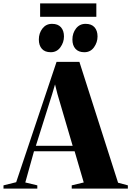

<svg xmlns="http://www.w3.org/2000/svg" viewBox="-88 -1107 770 1127"><path d="M7 -37.5 244 -744H378L605 -34.5L662.5 -19V0H333V-19L403.5 -36L350 -219H111.5L60.5 -36L131 -19V0H-67.5V-19ZM338.5 -251 249.5 -554 235 -611.5 218 -554 122.5 -251ZM209.5 -800.5Q175.5 -800.5 157.8 -820.5Q140 -840.5 140 -875Q140 -912.5 161.2 -939.8Q182.5 -967 217 -967H218Q252 -967 269.8 -947Q287.5 -927 287.5 -893Q287.5 -858.5 266.5 -829.5Q245.5 -800.5 210.5 -800.5ZM406.5 -800.5Q373 -800.5 355 -820.5Q337 -840.5 337 -875Q337 -912.5 358.2 -939.8Q379.5 -967 414 -967H415Q449 -967 466.8 -947Q484.5 -927 484.5 -893Q484.5 -858.5 463.8 -829.5Q443 -800.5 407.5 -800.5ZM477.5 -1087V-1008.5H147.5V-1087Z"/></svg>

Font: Merriweather 144pt ExtraBold
Style: Regular
Weight: 800
Version: Version 2.100